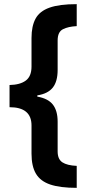

<svg xmlns="http://www.w3.org/2000/svg" viewBox="-20 -741 419 926"><path d="M350 165Q270 165 222.5 149Q175 133 153.5 97Q132 61 132 0V-136Q132 -224 26 -224V-331Q77 -332 104.5 -352.5Q132 -373 132 -420V-558Q132 -615 151.5 -651Q171 -687 218.5 -704Q266 -721 350 -721V-615Q309 -613 283.5 -600Q258 -587 258 -546V-404Q258 -348 234.5 -318.5Q211 -289 160 -281V-275Q212 -266 235 -236.5Q258 -207 258 -154V-11Q258 27 281 42Q304 57 350 59Z"/></svg>

Font: Noto Sans Khmer UI Condensed
Style: Bold
Weight: 700
Width: 3
Designer: Danh Hong and the Monotype Design Team
Foundry: Monotype Imaging Inc.
Version: Version 2.002; ttfautohint (v1.8.4.7-5d5b)